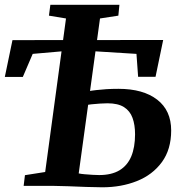

<svg xmlns="http://www.w3.org/2000/svg" viewBox="-24 -790 752 816"><path d="M411 6Q382 6 342.5 4.5Q303 3 265.5 1.5Q228 0 204.5 0H76.5L82 -45.5L168 -59L256.5 -711.5L184 -723.5L190 -769.5H483.5L479 -723.5L401 -711.5L310.5 -53Q318.5 -51 335.2 -49.5Q352 -48 369.5 -47Q387 -46 397.5 -46Q450 -46 483.8 -66.2Q517.5 -86.5 533.8 -125.2Q550 -164 550 -219.5Q550 -259.5 539.2 -289Q528.5 -318.5 503 -334.8Q477.5 -351 432.5 -351Q420.5 -351 401.2 -349.8Q382 -348.5 365.8 -346.8Q349.5 -345 345.5 -343.5L350 -402Q366 -405 385.5 -407.2Q405 -409.5 428.2 -411Q451.5 -412.5 479.5 -412.5Q584.5 -412.5 644 -366.5Q703.5 -320.5 703.5 -235.5Q703.5 -155 664 -101Q624.5 -47 558 -20.5Q491.5 6 411 6ZM-3.5 -463 29 -619.5 669.5 -620 637 -463.5H563L556 -561L298 -577L115 -561L73 -463Z"/></svg>

Font: Merriweather 28pt
Style: Bold Italic
Weight: 700
Italic angle: -7.8°
Version: Version 2.101